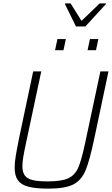

<svg xmlns="http://www.w3.org/2000/svg" viewBox="-20 -1112 664 1140"><path d="M67 -117Q67 -146 73.5 -186Q80 -226 94 -295L177 -688H225L135 -265Q123 -210 118 -179Q113 -148 113 -125Q113 -90 127 -70.5Q141 -51 173 -43Q205 -35 263 -35Q346 -35 385.5 -53.5Q425 -72 444.5 -116.5Q464 -161 486 -265L576 -688H624L541 -295Q513 -161 488.5 -101.5Q464 -42 415.5 -17Q367 8 268 8Q191 8 148 -3.5Q105 -15 86 -42Q67 -69 67 -117ZM307 -814 321 -880H371L357 -814ZM500 -814 514 -880H564L550 -814ZM431 -955 366 -1087 367 -1092H399L464 -988L572 -1092H609L608 -1087L487 -955Z"/></svg>

Font: Saira Semi Condensed ExtraLight
Style: Italic
Weight: 200
Width: 4
Italic angle: -12°
Designer: Hector Gatti with collaboration of the Omnibus-Type team
Foundry: Omnibus-Type
Version: Version 1.001; ttfautohint (v1.8)